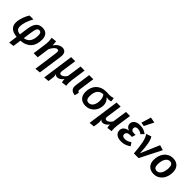

<svg xmlns="http://www.w3.org/2000/svg" viewBox="320 -2446 4277 4277"><g transform="rotate(45 2458.0 -308.0)"><path d="M163 -207Q163 -149 192 -118.5Q221 -88 289 -81L318 -285Q328 -356 347 -405.5Q366 -455 394 -485.5Q422 -516 459 -530Q496 -544 541 -544Q626 -544 675 -494.5Q724 -445 724 -347Q724 -269 704 -205Q684 -141 643 -95Q602 -49 540.5 -21.5Q479 6 397 12L371 204L249 218L277 11Q152 -1 94.5 -56Q37 -111 37 -197Q37 -243 46.5 -289.5Q56 -336 71.5 -379.5Q87 -423 106 -461Q125 -499 144 -529H266Q215 -430 189 -354Q163 -278 163 -207ZM410 -82Q502 -93 550 -162Q598 -231 598 -354Q598 -410 579.5 -431.5Q561 -453 534 -453Q516 -453 502 -447Q488 -441 476.5 -423.5Q465 -406 456 -375.5Q447 -345 440 -296Z M976 -416Q1019 -484 1068.5 -514Q1118 -544 1168 -544Q1222 -544 1255 -512.5Q1288 -481 1288 -412Q1288 -392 1285 -368L1204 204L1075 218L1153 -346Q1156 -370 1156 -387Q1156 -419 1145 -429Q1134 -439 1113 -439Q1084 -439 1049 -407Q1014 -375 973 -300L931 0H803L846 -310Q850 -339 852 -364Q854 -389 854 -412Q854 -444 851 -471Q848 -498 843 -526L967 -541Q971 -528 974 -500Q977 -472 977 -443V-428Q977 -422 976 -416Z M1879 -529 1828 -175Q1822 -128 1822 -91Q1822 -64 1824 -41.5Q1826 -19 1829 0L1710 15Q1703 1 1699 -27.5Q1695 -56 1696 -80Q1664 -35 1626 -11.5Q1588 12 1554 12Q1534 12 1516 4Q1498 -4 1484 -21L1481 -19Q1486 -8 1489.5 8.5Q1493 25 1493 48Q1493 61 1491.5 76Q1490 91 1488 108L1474 204L1350 216L1455 -529H1583L1532 -171Q1530 -163 1530 -155V-141Q1530 -110 1542.5 -99Q1555 -88 1579 -88Q1606 -88 1640 -112.5Q1674 -137 1701 -184L1751 -529Z M2102 -177Q2099 -154 2099 -140Q2099 -117 2107.5 -106Q2116 -95 2138 -87L2112 15Q2033 3 2000.5 -30.5Q1968 -64 1968 -123Q1968 -142 1971 -166L2022 -529H2152Z M2647 -454Q2685 -422 2706 -377.5Q2727 -333 2727 -279Q2727 -221 2707 -168Q2687 -115 2650.5 -74.5Q2614 -34 2562.5 -9.5Q2511 15 2447 15Q2343 15 2285 -44Q2227 -103 2227 -209Q2227 -284 2250 -344.5Q2273 -405 2315 -448Q2357 -491 2416 -514.5Q2475 -538 2547 -538Q2567 -538 2581.5 -537.5Q2596 -537 2607.5 -536.5Q2619 -536 2630 -535.5Q2641 -535 2655 -535Q2684 -535 2712.5 -539.5Q2741 -544 2771 -555L2785 -464Q2766 -457 2747.5 -453Q2729 -449 2706 -449Q2695 -449 2677.5 -451.5Q2660 -454 2648 -457ZM2596 -294Q2596 -345 2584 -383Q2572 -421 2549 -450Q2499 -449 2463 -431.5Q2427 -414 2404 -382Q2381 -350 2370.5 -304.5Q2360 -259 2360 -202Q2360 -140 2383 -111Q2406 -82 2453 -82Q2487 -82 2514 -99Q2541 -116 2559 -145Q2577 -174 2586.5 -212.5Q2596 -251 2596 -294Z M3310 -529 3259 -175Q3253 -128 3253 -91Q3253 -64 3255 -41.5Q3257 -19 3260 0L3141 15Q3134 1 3130 -27.5Q3126 -56 3127 -80Q3095 -35 3057 -11.5Q3019 12 2985 12Q2965 12 2947 4Q2929 -4 2915 -21L2912 -19Q2917 -8 2920.5 8.5Q2924 25 2924 48Q2924 61 2922.5 76Q2921 91 2919 108L2905 204L2781 216L2886 -529H3014L2963 -171Q2961 -163 2961 -155V-141Q2961 -110 2973.5 -99Q2986 -88 3010 -88Q3037 -88 3071 -112.5Q3105 -137 3132 -184L3182 -529Z M3594 -602 3664 -834 3796 -809 3684 -587ZM3669 -230H3612Q3557 -230 3530 -207Q3503 -184 3503 -149Q3503 -117 3525.5 -100Q3548 -83 3592 -83Q3669 -83 3745 -139L3796 -61Q3751 -29 3695.5 -7Q3640 15 3576 15Q3470 15 3418 -27.5Q3366 -70 3366 -140Q3366 -193 3405 -231.5Q3444 -270 3519 -281L3520 -284Q3472 -301 3448 -332Q3424 -363 3424 -399Q3424 -464 3473.5 -504Q3523 -544 3620 -544Q3680 -544 3733 -524.5Q3786 -505 3824 -473L3760 -406Q3699 -452 3632 -452Q3591 -452 3572 -435Q3553 -418 3553 -390Q3553 -357 3575.5 -337.5Q3598 -318 3646 -318H3696Z M3960 0Q3952 -99 3942.5 -177.5Q3933 -256 3920 -317.5Q3907 -379 3888.5 -424.5Q3870 -470 3845 -501L3967 -543Q4003 -495 4025 -384Q4047 -273 4052 -105H4056L4244 -544L4364 -507L4108 0Z M4655 -544Q4759 -544 4816.5 -483Q4874 -422 4874 -318Q4874 -248 4855 -187.5Q4836 -127 4800 -82Q4764 -37 4711.5 -11Q4659 15 4593 15Q4490 15 4431 -45Q4372 -105 4372 -210Q4372 -274 4389.5 -334.5Q4407 -395 4442.5 -441.5Q4478 -488 4531 -516Q4584 -544 4655 -544ZM4650 -447Q4617 -447 4590 -428.5Q4563 -410 4544 -377.5Q4525 -345 4515 -300Q4505 -255 4505 -202Q4505 -139 4527.5 -110.5Q4550 -82 4597 -82Q4636 -82 4663.5 -105Q4691 -128 4708.5 -163.5Q4726 -199 4733.5 -242.5Q4741 -286 4741 -327Q4741 -447 4650 -447Z"/></g></svg>

Font: Xgbmvzvtohvqztyvzapvmeyoton
Style: Regular
Weight: 500
Italic angle: -8°
Designer: Carrois Corporate & Edenspiekermann
Foundry: Carrois Corporate GbR & Edenspiekermann AG
Version: Version 2.001